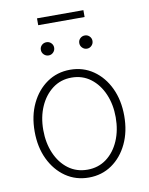

<svg xmlns="http://www.w3.org/2000/svg" viewBox="-93 -906 765 985"><g transform="rotate(-10 290.0 -413.5)"><path d="M290 11.2Q222.2 11.2 169.4 -25.1Q116.7 -61.5 86.4 -124.8Q56.2 -188 56.2 -269.5Q56.2 -351.1 86.4 -414.3Q116.7 -477.5 169.4 -513.9Q222.2 -550.3 290 -550.3Q357.4 -550.3 410.2 -513.9Q462.9 -477.5 492.9 -414.1Q522.9 -350.6 522.9 -269.5Q522.9 -188 492.9 -124.8Q462.9 -61.5 410.4 -25.1Q357.9 11.2 290 11.2ZM290 -29.8Q346.7 -29.8 389.2 -61.5Q431.6 -93.3 455.1 -147.7Q478.5 -202.1 478.5 -269.5Q478.5 -336.4 455.1 -390.9Q431.6 -445.3 389.2 -477.3Q346.7 -509.3 290 -509.3Q233.4 -509.3 190.9 -477.1Q148.4 -444.8 124.8 -390.9Q101.1 -336.9 101.1 -269.5Q101.1 -202.1 124.5 -147.7Q147.9 -93.3 190.4 -61.5Q232.9 -29.8 290 -29.8ZM395 -641.6Q380.9 -641.6 370.6 -651.9Q360.4 -662.1 360.4 -676.3Q360.4 -690.9 370.6 -700.7Q380.9 -710.4 395 -710.4Q409.2 -710.4 419.2 -700.4Q429.2 -690.4 429.2 -676.3Q429.2 -662.1 419.2 -651.9Q409.2 -641.6 395 -641.6ZM195.3 -641.6Q180.7 -641.6 170.4 -651.9Q160.2 -662.1 160.2 -676.3Q160.2 -690.9 170.4 -700.7Q180.7 -710.4 195.3 -710.4Q209.5 -710.4 219.5 -700.4Q229.5 -690.4 229.5 -676.3Q229.5 -662.1 219.5 -651.9Q209.5 -641.6 195.3 -641.6ZM410.6 -839.4V-803.7H168.9V-839.4Z"/></g></svg>

Font: Inter 16pt ExtraLight
Style: Regular
Weight: 250
Version: Version 4.001;git-66647c0bb